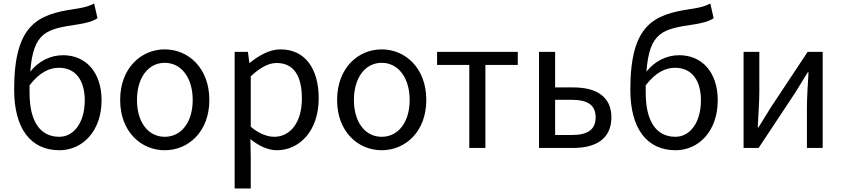

<svg xmlns="http://www.w3.org/2000/svg" viewBox="-20 -836 4761 1085"><path d="M315 -63C204 -63 147 -154 147 -312C147 -327 147 -340 147 -354C204 -428 260 -453 313 -453C408 -453 459 -381 459 -269C459 -146 399 -63 315 -63ZM512 -816C479 -800 461 -794 400 -785C192 -754 60 -697 60 -329C60 -110 153 13 316 13C447 13 554 -96 554 -269C554 -428 465 -524 336 -524C267 -524 199 -492 151 -431C168 -657 244 -672 419 -698C464 -705 502 -714 531 -733Z M911 13C1044 13 1163 -91 1163 -271C1163 -452 1044 -557 911 -557C778 -557 659 -452 659 -271C659 -91 778 13 911 13ZM911 -63C817 -63 754 -146 754 -271C754 -396 817 -481 911 -481C1005 -481 1069 -396 1069 -271C1069 -146 1005 -63 911 -63Z M1306 229H1397V45L1395 -50C1444 -10 1496 13 1545 13C1670 13 1781 -94 1781 -280C1781 -447 1705 -557 1565 -557C1502 -557 1441 -521 1392 -481H1389L1381 -543H1306ZM1530 -63C1494 -63 1446 -78 1397 -120V-405C1450 -454 1497 -480 1543 -480C1646 -480 1686 -399 1686 -279C1686 -144 1620 -63 1530 -63Z M2137 13C2270 13 2389 -91 2389 -271C2389 -452 2270 -557 2137 -557C2004 -557 1885 -452 1885 -271C1885 -91 2004 13 2137 13ZM2137 -63C2043 -63 1980 -146 1980 -271C1980 -396 2043 -481 2137 -481C2231 -481 2295 -396 2295 -271C2295 -146 2231 -63 2137 -63Z M2632 0H2723V-469H2906V-543H2450V-469H2632Z M3026 0H3220C3349 0 3435 -53 3435 -173C3435 -291 3349 -342 3220 -342H3117V-543H3026ZM3117 -73V-272H3210C3302 -272 3346 -242 3346 -173C3346 -104 3302 -73 3210 -73Z M3797 -63C3686 -63 3629 -154 3629 -312C3629 -327 3629 -340 3629 -354C3686 -428 3742 -453 3795 -453C3890 -453 3941 -381 3941 -269C3941 -146 3881 -63 3797 -63ZM3994 -816C3961 -800 3943 -794 3882 -785C3674 -754 3542 -697 3542 -329C3542 -110 3635 13 3798 13C3929 13 4036 -96 4036 -269C4036 -428 3947 -524 3818 -524C3749 -524 3681 -492 3633 -431C3650 -657 3726 -672 3901 -698C3946 -705 3984 -714 4013 -733Z M4182 0H4267L4473 -311C4493 -344 4524 -394 4545 -428H4549C4545 -357 4540 -284 4540 -227V0H4629V-543H4544L4338 -232C4318 -199 4287 -149 4266 -116H4262C4265 -186 4271 -259 4271 -316V-543H4182Z"/></svg>

Font: Noto Sans Japanese Regular
Style: Regular
Weight: 400
Designer: Ryoko NISHIZUKA (kana & ideographs); Paul D. Hunt (Latin, Greek & Cyrillic); Wenlong ZHANG (bopomofo); Sandoll Communica
Foundry: Adobe Systems Incorporated
Version: Version 1.000;PS 1;hotconv 1.0.78;makeotf.lib2.5.61930